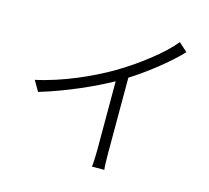

<svg xmlns="http://www.w3.org/2000/svg" viewBox="-97 -701 965 885"><g transform="rotate(15 386.0 -258.5)"><path d="M55 -247 84 -197C211 -235 336 -292 417 -337V-3C417 24 415 59 413 71H472C470 59 469 24 469 -3V-368C559 -425 650 -500 697 -551L656 -588C606 -525 497 -441 399 -384C314 -335 182 -274 55 -247Z"/></g></svg>

Font: GenEiGothic-pro-Light
Style: Regular
Weight: 300
Designer: Ryoko NISHIZUKA (kana & ideographs); Paul D. Hunt (Latin, Greek & Cyrillic); Wenlong ZHANG (bopomofo); Sandoll Communica
Foundry: Adobe Systems Incorporated; o_tamon
Version: Version 1.000.140830